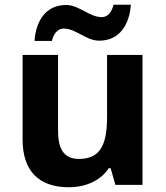

<svg xmlns="http://www.w3.org/2000/svg" viewBox="-20 -777 697 807"><path d="M312 -109C245 -109 224 -156 224 -227V-546H75V-190C75 -61 141 10 269 10C346 10 406 -22 437 -70H445L465 0H579V-546H430V-289C430 -180 409 -109 312 -109ZM530 -757H457C451 -730 435 -705 408 -705C380 -705 356 -719 335 -730C313 -741 288 -756 258 -756C173 -756 131 -690 125 -605H198C204 -631 220 -657 247 -657C275 -657 299 -643 320 -632C341 -621 367 -606 397 -606C482 -606 524 -673 530 -757Z"/></svg>

Font: Passageway
Style: Regular
Weight: 700
Foundry: Ascender Corporation
Version: Version 1.11